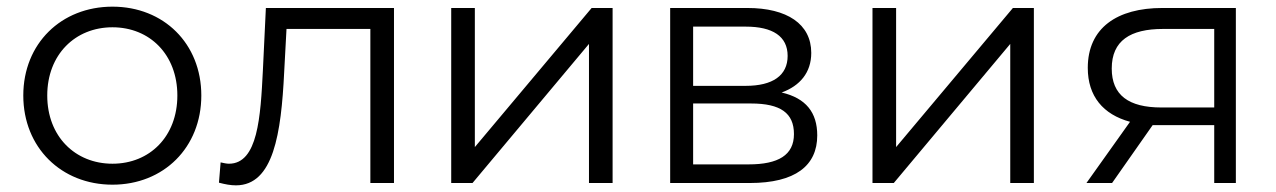

<svg xmlns="http://www.w3.org/2000/svg" viewBox="-20 -550 3835 577"><path d="M318 5C472 5 585 -107 585 -263C585 -419 472 -530 318 -530C164 -530 50 -419 50 -263C50 -107 164 5 318 5ZM318 -58C206 -58 122 -140 122 -263C122 -386 206 -468 318 -468C430 -468 513 -386 513 -263C513 -140 430 -58 318 -58Z M779 -526 770 -338C763 -199 755 -58 668 -58C661 -58 652 -60 643 -62L638 -1C657 4 673 7 689 7C802 7 825 -149 834 -333L841 -463H1093V0H1164V-526Z M1336 0H1400L1750 -418V0H1821V-526H1758L1407 -108V-526H1336Z M2329 -272C2384 -292 2418 -332 2418 -391C2418 -478 2345 -526 2226 -526H1994V0H2233C2370 0 2436 -52 2436 -143C2436 -212 2402 -255 2329 -272ZM2063 -470H2221C2302 -470 2347 -441 2347 -382C2347 -323 2302 -292 2221 -292H2063ZM2063 -56V-239H2237C2326 -239 2366 -210 2366 -147C2366 -84 2319 -56 2230 -56Z M2602 0H2666L3016 -418V0H3087V-526H3024L2673 -108V-526H2602Z M3473 -526C3337 -526 3249 -466 3249 -346C3249 -261 3295 -206 3376 -184L3245 0H3322L3444 -174H3629V0H3694V-526ZM3321 -344C3321 -428 3377 -463 3475 -463H3629V-227H3470C3372 -227 3321 -264 3321 -344Z"/></svg>

Font: Talent
Style: Regular
Weight: 400
Designer: Mike Powis
Version: Version 1.001;hotconv 1.0.109;makeotfexe 2.5.65596